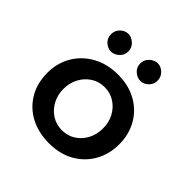

<svg xmlns="http://www.w3.org/2000/svg" viewBox="-164 -734 878 878"><g transform="rotate(45 275.0 -295.5)"><path d="M43 -214Q43 -277 73 -327.5Q103 -378 156 -407Q209 -436 277 -436Q346 -436 398 -407Q450 -378 478.5 -327.5Q507 -277 507 -214Q507 -151 478.5 -100Q450 -49 398 -19.5Q346 10 276 10Q209 10 156.5 -17Q104 -44 73.5 -94.5Q43 -145 43 -214ZM147 -213Q147 -174 164 -142.5Q181 -111 210 -92.5Q239 -74 275 -74Q312 -74 341 -92.5Q370 -111 386.5 -142.5Q403 -174 403 -213Q403 -252 386.5 -283Q370 -314 341 -333Q312 -352 275 -352Q238 -352 209 -333Q180 -314 163.5 -282.5Q147 -251 147 -213ZM124 -544Q124 -568 141 -584.5Q158 -601 180 -601Q200 -601 218 -584.5Q236 -568 236 -544Q236 -519 218 -503Q200 -487 180 -487Q159 -487 141.5 -503Q124 -519 124 -544ZM313 -544Q313 -568 331 -584.5Q349 -601 370 -601Q390 -601 407.5 -584.5Q425 -568 425 -544Q425 -519 407.5 -503Q390 -487 370 -487Q349 -487 331 -503Q313 -519 313 -544Z"/></g></svg>

Font: Josefin Sans Medium
Style: Regular
Weight: 500
Designer: Santiago Orozco
Foundry: Typemade
Version: Version 2.001